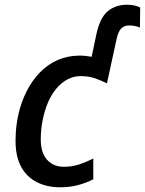

<svg xmlns="http://www.w3.org/2000/svg" viewBox="-20 -785 615 815"><path d="M234 10Q180 10 137 -11.5Q94 -33 70 -76.5Q46 -120 46 -187Q46 -246 58 -299Q70 -352 93 -397.5Q116 -443 149.5 -477.5Q183 -512 225.5 -530.5Q268 -549 319 -549Q332 -549 344.5 -547.5Q357 -546 369 -544L388 -634Q403 -708 436.5 -736.5Q470 -765 520 -765Q537 -765 551.5 -761.5Q566 -758 575 -753L574 -668Q565 -672 553.5 -674.5Q542 -677 529 -677Q508 -677 495 -664.5Q482 -652 475 -620L434 -431Q409 -444 382 -453Q355 -462 322 -462Q292 -462 265.5 -447.5Q239 -433 218 -407.5Q197 -382 183 -348.5Q169 -315 161 -275Q153 -235 153 -193Q153 -155 165 -129.5Q177 -104 199 -90.5Q221 -77 251 -77Q286 -77 316 -87Q346 -97 376 -112V-24Q347 -9 312 0.5Q277 10 234 10Z"/></svg>

Font: Noto Sans Display Medium
Style: Italic
Weight: 500
Italic angle: -12°
Designer: Monotype Design Team
Foundry: Monotype Imaging Inc.
Version: Version 2.003